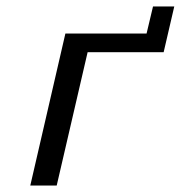

<svg xmlns="http://www.w3.org/2000/svg" viewBox="-20 -576 561 596"><path d="M74 0 183 -472H435L455 -556H521L488 -414H252L156 0Z"/></svg>

Font: Coval
Style: Light Italic
Weight: 300
Foundry: Context Ltd
Version: Version 001.000